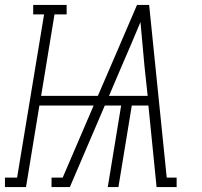

<svg xmlns="http://www.w3.org/2000/svg" viewBox="-44 -755 814 775"><path d="M-24 0V-38H25L134 -697H90V-735H225V-697H176L122 -368H351L430 -551L509 -735H558L629 -38H669V0H588L555 -329H488L434 0H391L445 -329H379L238 0H164V-38H209L334 -329H115L61 0ZM396 -368H552L539 -490Q535 -534 531 -578Q527 -622 523 -666Q505 -622 486 -578Q467 -534 448 -490Z"/></svg>

Font: Iosevka Etoile Extralight
Style: Italic
Weight: 200
Italic angle: -9°
Designer: Belleve Invis
Foundry: Belleve Invis
Version: Version 22.1.2; ttfautohint (v1.8.4)